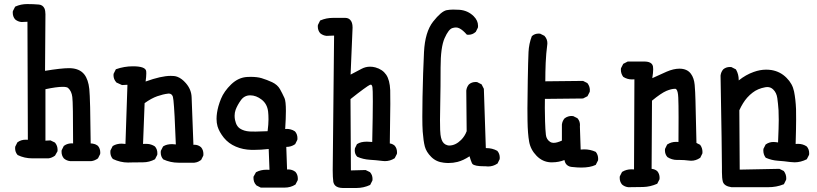

<svg xmlns="http://www.w3.org/2000/svg" viewBox="-20 -793 4040 949"><path d="M289.6 -363.8Q259.8 -363.8 204.6 -352.1V-97.7L229.5 -99.1L251.5 -88.4L252.4 -87.4Q264.6 -72.3 264.6 -52.7Q264.6 -49.3 264.2 -45.4L252 -23.9Q236.3 -12.2 219.2 -10.3H218.8H140.6Q100.1 -10.3 66.9 -26.9L66.4 -27.8Q54.7 -41 54.7 -60.5Q54.7 -63.5 55.2 -67.9L65.9 -89.4L67.4 -90.3Q84 -102.5 106.9 -102.5Q111.8 -102.5 117.7 -102.1L115.7 -685.5L85.9 -684.1Q67.9 -686 54.7 -697.3Q43 -710.9 43 -730.5Q43 -733.4 43.5 -737.8L54.7 -759.8L56.2 -760.7Q83 -772.9 114.3 -772.9Q144.5 -772.9 172.4 -770.5Q191.4 -768.6 199.7 -751.5Q204.6 -740.2 204.6 -722.7L202.6 -442.9Q282.7 -456.1 321.3 -456.1Q372.6 -456.1 397 -424.8Q416.5 -399.4 421.4 -353Q426.3 -306.6 428.2 -84Q428.7 -84 430.7 -84Q432.6 -84 436 -83.5Q439.5 -83 443.1 -82Q446.8 -81.1 450.2 -80.1Q457 -77.1 463.9 -72.3Q475.6 -58.6 475.6 -39.1Q475.6 -36.1 475.1 -31.7L464.4 -10.3Q448.2 1.5 431.2 3.4H430.7H327.1H326.7Q309.1 1.5 295.9 -9.8Q284.2 -23.4 284.2 -43Q284.2 -45.9 284.7 -50.3L295.4 -71.8Q306.2 -79.6 315.9 -82Q325.7 -84.5 335 -84.5Q337.9 -84.5 341.3 -84Q341.3 -286.1 337.4 -313.5Q334 -342.3 316.9 -357.9Q311 -363.8 289.6 -363.8Z M699.7 -390.1Q776.9 -418 823.7 -418Q832 -418 840.3 -417.2Q848.6 -416.5 857.4 -413.1Q878.9 -404.8 898.4 -382.3Q926.3 -350.6 927.2 -310.5Q928.2 -273.4 936 -77.1Q938 -77.6 940.4 -77.6Q959.5 -77.6 973.6 -65.4Q985.4 -51.8 985.4 -31.7Q985.4 -28.3 984.9 -23.9L974.1 -2.4Q966.8 2.9 962.2 4.9Q957.5 6.8 955.3 7.8Q953.1 8.8 950.7 9.3Q944.3 10.7 940.4 11.2H862.3Q822.3 11.2 786.6 -5.4L786.1 -6.3Q774.4 -19.5 774.4 -39.6Q774.4 -43 774.9 -47.4L786.1 -69.3L787.1 -69.8Q803.7 -80.6 830.6 -80.6Q839.4 -80.6 849.1 -79.1Q842.8 -247.1 837.4 -296.4Q835.4 -311.5 834.5 -314.9Q829.1 -330.6 814 -330.6Q812 -330.6 809.6 -330.1Q787.1 -327.6 757.3 -317.4Q728 -307.1 694.8 -283.2L687 -81.5Q693.8 -82 699 -82Q704.1 -82 711.2 -81.5Q718.3 -81.1 727.5 -78.1Q736.8 -75.2 745.6 -69.3Q757.8 -55.7 757.8 -35.6Q757.8 -32.2 757.3 -27.8L746.1 -5.9Q718.3 9.3 686.3 9.3Q654.3 9.3 634.3 9.8Q614.3 10.3 612.3 10.3Q575.2 10.3 537.6 -7.3L537.1 -8.3Q525.4 -21.5 525.4 -41.5Q525.4 -44.9 525.9 -49.3L537.1 -71.3L538.1 -71.8Q556.6 -83 581.1 -83Q590.3 -83 600.1 -81.5L609.9 -374L583 -372.6L555.2 -385.3L554.7 -386.2Q541 -401.4 541 -421.4Q541 -424.3 541.5 -428.2L552.7 -450.7Q593.8 -465.3 636.7 -465.3Q699.7 -465.3 702.6 -440.9Q703.1 -436.5 703.1 -430.2Q703.1 -414.6 699.7 -390.1Z M1308.1 -56.6Q1269.5 -52.2 1235.4 -52.2Q1229 -52.2 1223.1 -52.2Q1180.7 -53.2 1145.5 -68.4Q1109.9 -83.5 1086.4 -112.3Q1063.5 -141.1 1055.2 -168.5Q1050.3 -185.5 1050.3 -205.6Q1050.3 -233.9 1059.6 -268.1Q1064.9 -286.6 1072.3 -304.7Q1087.4 -341.8 1122.6 -376Q1158.7 -410.6 1202.6 -412.6Q1211.4 -413.1 1219.2 -413.1Q1251 -413.1 1272.9 -406.7Q1299.8 -398.4 1325.2 -386.7Q1351.6 -374 1363.8 -352.5Q1375 -332.5 1386.2 -308.1Q1393.1 -293 1393.1 -244.6Q1393.1 -209 1389.6 -155.3Q1393.1 -155.8 1399.7 -155.8Q1406.2 -155.8 1416.7 -153.3Q1427.2 -150.9 1438 -143.6Q1450.2 -129.9 1450.2 -109.9Q1450.2 -106.4 1449.7 -102.1L1439 -80.6L1437.5 -79.6Q1418.9 -66.9 1396 -66.9Q1395.5 -66.9 1395 -66.9L1398.9 44.9Q1401.4 44.4 1404.3 44.4Q1424.8 44.4 1440.4 56.6Q1452.1 70.3 1452.1 89.8Q1452.1 92.8 1451.7 97.2L1440.4 119.1L1439.5 119.6Q1416.5 134.3 1385.7 134.3H1269L1247.6 123.5Q1238.8 114.3 1235.8 105Q1232.9 95.7 1232.9 86.9Q1232.9 84.5 1232.9 80.6L1245.1 58.6L1246.6 57.6Q1269 45.9 1296.9 45.9Q1304.2 45.9 1312 46.4ZM1302.7 -144.5Q1307.1 -179.7 1307.1 -202.6Q1307.1 -225.6 1305.2 -241.2Q1300.8 -279.3 1273.4 -300.5Q1246.1 -321.8 1216.8 -321.8Q1188.5 -321.8 1171.4 -298.8Q1153.3 -273.9 1144.5 -250Q1139.6 -236.3 1139.6 -220.7Q1139.6 -210 1141.6 -200.4Q1143.6 -190.9 1146 -184.6Q1152.3 -167 1166 -157.7Q1185.5 -145 1213.9 -143.1Q1223.6 -142.6 1243.4 -142.6Q1263.2 -142.6 1302.7 -144.5Z M1624.5 48.3 1631.3 -617.2 1593.8 -615.7Q1575.7 -617.7 1562.5 -628.9Q1550.8 -642.6 1550.8 -662.1Q1550.8 -665 1551.3 -669.4L1562.5 -691.9L1564.5 -692.4Q1592.8 -704.6 1625 -704.6H1687.5Q1702.1 -704.1 1710.4 -695.3Q1722.7 -683.6 1722.7 -656.7Q1722.7 -655.8 1712.9 -424.3L1767.6 -453.1Q1787.1 -463.4 1809.1 -463.4Q1821.8 -463.4 1835 -460Q1870.6 -450.2 1888.7 -423.8Q1906.7 -397.5 1908.7 -347.2Q1909.2 -331.1 1909.2 -278.8Q1909.2 -226.6 1906.7 -84Q1919.4 -82.5 1930.7 -73.2Q1942.4 -59.6 1942.4 -40Q1942.4 -37.1 1941.9 -32.7L1930.7 -10.7L1929.7 -10.3Q1908.2 3.4 1882.3 3.4Q1876 3.4 1869.6 2.4Q1838.4 -1.5 1807.1 -3.4Q1774.9 -5.4 1746.1 -18.1L1745.1 -19Q1733.4 -31.2 1733.4 -49.8Q1733.4 -57.6 1734.4 -60.1L1744.6 -81.1L1746.1 -81.5Q1763.2 -92.8 1793.5 -92.8Q1805.7 -92.8 1819.8 -91.3Q1822.8 -230.5 1822.8 -291.7Q1822.8 -353 1820.8 -362.3Q1819.3 -370.1 1816.4 -373Q1814.9 -374.5 1812.7 -374.5Q1810.5 -374.5 1808.1 -373.5Q1801.3 -370.6 1776.4 -352.5Q1751.5 -334.5 1712.4 -303.2L1714.4 49.3L1787.1 47.4L1809.1 58.1L1809.6 59.1Q1821.3 72.3 1821.3 91.8Q1821.3 94.7 1820.8 99.1L1809.6 121.1Q1777.3 136.2 1741.7 136.2H1673.8Q1648.4 135.7 1636.7 124Q1629.4 116.2 1627.4 105Q1624.5 83.5 1624.5 48.3Z M2383.8 -61Q2413.6 -61 2438 -47.4Q2450.2 -33.2 2450.2 -13.7Q2450.2 -10.7 2449.7 -6.3L2439 15.6L2437.5 16.1Q2417.5 29.8 2392.1 29.8Q2386.2 29.8 2379.4 28.8Q2376 28.8 2372.6 28.8Q2326.7 28.8 2315.4 17.6Q2313.5 15.6 2312.5 13.2Q2307.1 1.5 2300.8 -20.5Q2270 0 2241.2 7.3Q2219.7 12.7 2196.8 12.7Q2185.1 12.7 2173.3 11.2Q2136.2 7.3 2111.6 -17.3Q2086.9 -42 2079.8 -68.8Q2072.8 -95.7 2069.3 -142.6Q2067.4 -169.9 2067.4 -215.8Q2067.4 -261.7 2068.4 -313Q2070.8 -436.5 2075.7 -535.2Q2080.6 -634.8 2120.6 -686Q2161.1 -737.3 2187.5 -742.7Q2203.1 -745.6 2220 -745.6Q2236.8 -745.6 2251 -744.6Q2292.5 -741.2 2321.3 -712.9Q2342.8 -691.4 2342.8 -665.5Q2342.8 -657.7 2341.8 -655.8L2331.5 -635.3L2330.6 -634.8Q2315.4 -621.1 2295.4 -621.1Q2292.5 -621.1 2287.6 -621.6Q2267.1 -645 2251 -652.8Q2242.7 -657.2 2233.9 -657.2Q2225.1 -657.2 2216.3 -654.3Q2197.3 -648.9 2177.5 -604.2Q2157.7 -559.6 2157.7 -459Q2157.7 -358.4 2156.2 -294.9Q2154.8 -231.4 2154.8 -199.2Q2154.8 -167 2155.5 -151.1Q2156.2 -135.3 2157.2 -127.7Q2158.2 -120.1 2159.7 -113.5Q2161.1 -106.9 2163.1 -102.1Q2170.9 -81.1 2189.5 -75.7Q2194.8 -73.7 2200.2 -73.7Q2231.4 -73.7 2259.3 -101.6Q2277.3 -119.6 2286.6 -144.5L2284.7 -345.2Q2286.6 -362.8 2297.9 -376Q2311.5 -387.7 2331.1 -387.7Q2334 -387.7 2338.4 -387.2L2360.4 -376L2371.6 -354L2381.3 -61Q2382.3 -61 2383.8 -61Z M2867.7 -54.7Q2897.9 -54.7 2924.3 -42.5L2925.3 -41.5Q2936.5 -27.3 2936.5 -7.8Q2936.5 -4.9 2936 -0.5L2924.8 21.5L2923.3 22.5Q2896.5 35.2 2853 35.2Q2834 35.2 2812 32.7Q2792 32.2 2780.8 21Q2772.5 12.7 2770 -2Q2740.7 9.3 2710 9.3Q2705.6 9.3 2701.2 9.3Q2661.6 7.3 2632.1 -22.9Q2602.5 -53.2 2595.5 -92.3Q2588.4 -131.3 2587.4 -195.3Q2586.9 -216.3 2586.9 -257.1Q2586.9 -297.9 2588.6 -395.5Q2590.3 -493.2 2592.3 -535.2Q2594.2 -577.1 2608.9 -614.7L2609.9 -615.2Q2623 -627 2642.6 -627Q2645.5 -627 2649.9 -626.5L2671.4 -615.7L2671.9 -614.7Q2685.5 -599.6 2685.5 -579.6Q2685.5 -576.2 2685.1 -573.7Q2679.2 -528.8 2677.2 -482.9Q2675.3 -437 2675.3 -391.1L2861.8 -393.1L2883.3 -382.3Q2890.6 -372.6 2893.1 -363.8Q2895.5 -355 2895.5 -349.4Q2895.5 -343.8 2895 -339.4L2883.8 -317.4L2861.8 -306.2L2673.3 -304.2Q2672.9 -284.7 2672.9 -259Q2672.9 -233.4 2674.1 -192.6Q2675.3 -151.9 2678.2 -126.5Q2680.7 -103.5 2699.7 -91.3Q2706.5 -86.9 2716.8 -86.9Q2732.9 -86.9 2757.3 -98.1V-177.2Q2759.3 -194.8 2770.5 -208Q2779.8 -214.8 2788.6 -217.3Q2797.4 -219.7 2803 -219.7Q2808.6 -219.7 2813 -219.2L2834.5 -208.5L2835 -207.5Q2846.7 -194.3 2846.7 -174.8Q2846.7 -171.9 2846.2 -168.9L2850.1 -53.7Q2858.9 -54.7 2867.7 -54.7Z M3340.8 -2.4H3326.7Q3300.8 -2.4 3278.8 -16.6Q3266.6 -30.3 3266.6 -49.8Q3266.6 -52.7 3267.1 -57.1L3277.8 -79.1L3279.3 -79.6Q3297.9 -91.8 3321.3 -91.8Q3327.1 -91.8 3333.5 -91.3Q3334 -146.5 3334 -212.4Q3334 -278.3 3332.5 -310.8Q3331.1 -343.3 3322.8 -351.6Q3320.3 -354 3318.4 -354Q3316.4 -354 3314.9 -354Q3298.8 -354 3273.9 -343.8Q3247.6 -332.5 3202.6 -295.4L3200.7 41.5Q3216.8 43 3228.5 52.7Q3240.2 66.4 3240.2 85.9Q3240.2 88.9 3239.7 93.3L3228.5 115.2Q3194.3 130.4 3158.7 131.3Q3123 132.3 3085.9 132.3H3085.4Q3067.9 130.4 3054.7 119.1Q3043 105.5 3043 85.9Q3043 83 3043.5 78.6L3054.7 56.6L3055.7 56.2Q3075.7 43.9 3100.6 43.9Q3106.9 43.9 3113.8 44.4L3115.7 -400.9Q3109.4 -400.4 3103.5 -400.4Q3080.1 -400.4 3060.5 -413.1Q3048.8 -428.7 3048.8 -448.2Q3048.8 -451.2 3049.3 -455.6L3060.5 -477.5L3082.5 -488.8H3168Q3190.4 -488.3 3200.7 -478Q3206.1 -472.7 3207.5 -464.4Q3208.5 -458.5 3208.5 -450.7Q3208.5 -434.1 3204.1 -406.7Q3240.2 -423.8 3274.9 -438.7Q3309.6 -453.6 3337.9 -453.6Q3376.5 -453.6 3395 -428.2Q3410.6 -407.2 3413.6 -373.3Q3416.5 -339.4 3417.5 -296.4L3422.4 -86.4L3439.9 -77.6L3440.9 -76.7Q3452.1 -61.5 3452.1 -42Q3452.1 -39.1 3451.7 -34.7L3440.9 -12.7L3439.5 -12.2Q3419.4 1.5 3396 1.5Q3390.1 1.5 3383.8 0.5Q3361.8 -2.4 3340.8 -2.4Z M3548.3 33.7Q3548.3 -38.1 3541.5 -418.9V-419.4Q3543.5 -437 3554.7 -450.2Q3568.4 -461.9 3587.9 -461.9Q3590.8 -461.9 3595.2 -461.4L3617.2 -450.2L3618.2 -448.7Q3631.3 -425.8 3631.3 -397.5Q3631.3 -396.5 3631.3 -395.5Q3666.5 -423.8 3705.6 -437.5Q3736.8 -448.7 3766.6 -448.7Q3779.8 -448.7 3793 -446.8Q3836.9 -439.5 3867.7 -408.2Q3897 -379.4 3904.8 -340.8Q3912.6 -302.2 3914.6 -253.4Q3915 -237.3 3915 -200.4Q3915 -163.6 3912.6 -81.5Q3918.9 -82 3924.8 -82Q3948.2 -82 3967.3 -69.3Q3979.5 -55.7 3979.5 -35.6Q3979.5 -32.2 3979 -27.8L3967.8 -5.9Q3937.5 9.3 3907.7 9.3Q3899.4 9.3 3885.7 7.8Q3854 3.4 3824.7 1.5Q3794.4 -0.5 3765.1 -13.2L3764.2 -14.2Q3752.9 -29.3 3752.9 -49.3Q3752.9 -52.7 3753.4 -57.1L3764.2 -78.6L3765.6 -79.6Q3782.2 -91.3 3803.7 -91.3Q3809.6 -91.3 3815.9 -90.3L3825.7 -88.9Q3829.1 -168 3829.1 -200.2Q3829.1 -232.4 3828.1 -248Q3825.7 -281.7 3822 -308.1Q3818.4 -334.5 3801.8 -350.6Q3789.6 -362.8 3772.5 -362.8Q3768.1 -362.8 3762.7 -361.8Q3725.1 -355 3699.7 -335Q3686.5 -325.2 3672.9 -310.1Q3651.4 -285.6 3634.3 -248L3636.2 45.4L3832.5 41.5L3854 52.2Q3866.2 68.4 3866.2 87.9Q3866.2 90.8 3865.7 95.2L3854.5 117.7L3852.5 118.2Q3818.4 132.3 3776.4 132.3H3595.2Q3559.1 127 3552.7 104.5Q3548.3 87.9 3548.3 57.6Z"/></svg>

Font: Bakudai
Style: Medium
Weight: 500
Version: Version 1.48